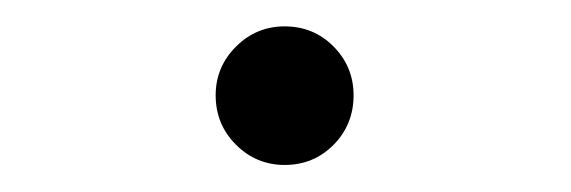

<svg xmlns="http://www.w3.org/2000/svg" viewBox="-20 -340 422 142"><path d="M190.5 -218Q212 -218 226.8 -233Q241.5 -248 241.5 -269.5Q241.5 -290.5 226.8 -305.5Q212 -320.5 190.5 -320.5Q169.5 -320.5 154.5 -305.5Q139.5 -290.5 139.5 -269.5Q139.5 -248 154.5 -233Q169.5 -218 190.5 -218Z"/></svg>

Font: Spartan
Style: Regular
Weight: 400
Designer: Matt Bailey, Mirko Velimirovic
Foundry: Matt Bailey
Version: Version 1.003; ttfautohint (v1.8.3)